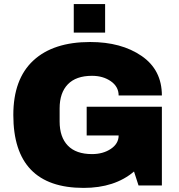

<svg xmlns="http://www.w3.org/2000/svg" viewBox="-20 -905 873 937"><path d="M420 -700Q572 -700 671 -632Q770 -564 770 -439H559Q559 -482 521 -508.5Q483 -535 429 -535Q351 -535 311 -493.5Q271 -452 271 -376V-312Q271 -236 311 -194.5Q351 -153 429 -153Q483 -153 521 -178.5Q559 -204 559 -244H403V-384H770V0H656L634 -68Q540 12 388 12Q45 12 45 -344Q45 -519 142.5 -609.5Q240 -700 420 -700ZM493 -885V-746H340V-885Z"/></svg>

Font: Archicoco
Style: Regular
Weight: 400
Designer: Hector Gatti
Foundry: Hector Gatti
Version: 1.002